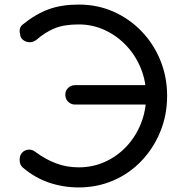

<svg xmlns="http://www.w3.org/2000/svg" viewBox="-20 -811 815 841"><path d="M325 10Q257 10 195 -11Q133 -32 80 -77Q72 -84 69 -92.5Q66 -101 66 -111Q66 -131 77 -142.5Q88 -154 104.5 -155.5Q121 -157 136 -145Q179 -113 225.5 -95.5Q272 -78 325 -78Q386 -78 439.5 -102Q493 -126 533.5 -169Q574 -212 597 -269Q620 -326 620 -391Q620 -455 597 -511.5Q574 -568 533.5 -611Q493 -654 439.5 -679Q386 -704 325 -704Q261 -704 219.5 -687Q178 -670 140 -637Q125 -625 108.5 -626Q92 -627 80.5 -636.5Q69 -646 68 -661Q66 -669 66 -676Q66 -683 69 -690.5Q72 -698 80 -704Q137 -750 193.5 -770.5Q250 -791 325 -791Q407 -791 477 -760Q547 -729 600 -674Q653 -619 682.5 -546.5Q712 -474 712 -391Q712 -307 682 -234Q652 -161 599.5 -106Q547 -51 476.5 -20.5Q406 10 325 10ZM309 -353Q291 -353 278.5 -365.5Q266 -378 266 -396Q266 -414 278.5 -426Q291 -438 309 -438H664V-353Z"/></svg>

Font: Comfortaa SemiBold
Style: Regular
Weight: 600
Designer: Johan Aakerlund
Foundry: Johan Aakerlund
Version: Version 3.104; ttfautohint (v1.8.1.43-b0c9)